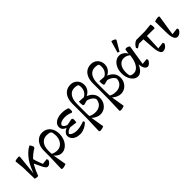

<svg xmlns="http://www.w3.org/2000/svg" viewBox="173 -1978 3417 3417"><g transform="rotate(-45 1881.0 -270.0)"><path d="M147 10Q133 12 117.5 11Q102 10 89 7Q76 4 69 -1L62 -301L45 -458Q59 -469 82 -474Q105 -479 139 -480L160 -468L117 -51L108 -48Q137 -130 168.5 -197Q200 -264 231 -309Q272 -368 319.5 -412.5Q367 -457 419 -484Q430 -477 442.5 -455.5Q455 -434 461 -410L448 -388Q343 -327 273 -240Q254 -216 231.5 -176.5Q209 -137 187 -88.5Q165 -40 147 10ZM388 14Q369 14 352 -3Q335 -20 316 -58L226 -246L289 -288Q303 -232 324 -172Q345 -112 365 -71L329 -80L465 -95L478 -66Q469 -33 442.5 -9.5Q416 14 388 14Z M550 225 526 213 533 4Q535 -38 535.5 -74.5Q536 -111 536.5 -150Q537 -189 537 -238Q537 -312 563 -368Q589 -424 635 -456Q681 -488 741 -488Q803 -488 849 -458.5Q895 -429 920.5 -375.5Q946 -322 946 -251Q946 -195 929.5 -145.5Q913 -96 884 -59Q855 -22 817 -1Q779 20 735 20Q689 20 647 -8.5Q605 -37 576 -88L582 -111Q601 -92 636.5 -81Q672 -70 708 -70Q758 -70 797 -96.5Q836 -123 858 -169.5Q880 -216 880 -276Q880 -304 875 -331Q870 -358 859 -377Q838 -390 812.5 -394Q787 -398 767 -398Q685 -398 639 -340Q593 -282 593 -179Q593 -147 594 -122.5Q595 -98 597 -84L595 -69L642 201Q630 209 604.5 216Q579 223 550 225Z M1205 14Q1149 14 1106.5 -4Q1064 -22 1040 -54.5Q1016 -87 1016 -130Q1016 -169 1054 -203.5Q1092 -238 1148 -251V-262L1283 -288L1304 -274Q1307 -264 1307.5 -248.5Q1308 -233 1306 -215.5Q1304 -198 1300 -183L1168 -200Q1147 -198 1126 -188.5Q1105 -179 1088.5 -164.5Q1072 -150 1064 -132Q1075 -107 1115.5 -90Q1156 -73 1205 -73Q1235 -73 1267.5 -78Q1300 -83 1334 -92.5Q1368 -102 1401 -115L1414 -84Q1391 -56 1356 -34Q1321 -12 1281.5 1Q1242 14 1205 14ZM1212 -228 1148 -232Q1088 -239 1055 -268.5Q1022 -298 1022 -345Q1022 -387 1048.5 -419Q1075 -451 1122.5 -469.5Q1170 -488 1231 -488Q1279 -488 1323 -479.5Q1367 -471 1383 -459Q1388 -444 1389 -419Q1390 -394 1387 -377L1368 -363Q1344 -374 1319.5 -381.5Q1295 -389 1271 -392.5Q1247 -396 1221 -396Q1166 -396 1127.5 -379Q1089 -362 1079 -333Q1082 -314 1097 -298Q1112 -282 1136 -272Q1160 -262 1189 -259Z M1499 225 1475 213 1482 4Q1484 -38 1484.5 -74.5Q1485 -111 1485.5 -150Q1486 -189 1486 -238V-468Q1486 -551 1512 -611Q1538 -671 1586 -703Q1634 -735 1700 -735Q1752 -735 1791.5 -712Q1831 -689 1853.5 -648.5Q1876 -608 1876 -556Q1876 -484 1827 -431.5Q1778 -379 1697 -364L1624 -383Q1682 -389 1722.5 -413Q1763 -437 1784.5 -476.5Q1806 -516 1806 -568Q1806 -602 1797 -626Q1781 -637 1758 -641Q1735 -645 1712 -645Q1631 -645 1586.5 -581.5Q1542 -518 1542 -402V-182Q1542 -150 1544 -125.5Q1546 -101 1548 -87L1546 -69L1591 201Q1579 209 1553.5 216Q1528 223 1499 225ZM1709 20Q1673 20 1635.5 5Q1598 -10 1566.5 -35Q1535 -60 1516 -91L1534 -111Q1554 -92 1590.5 -81Q1627 -70 1674 -70Q1731 -71 1769 -93Q1807 -115 1826.5 -150Q1846 -185 1847 -225Q1834 -266 1784.5 -297Q1735 -328 1669 -335L1740 -392Q1820 -368 1864 -316.5Q1908 -265 1908 -195Q1908 -134 1881.5 -85.5Q1855 -37 1810 -8.5Q1765 20 1709 20ZM1621 -306 1600 -320Q1596 -337 1594 -365.5Q1592 -394 1595 -414L1737 -405L1760 -343Z M2014 225 1990 213 1997 4Q1999 -38 1999.5 -74.5Q2000 -111 2000.5 -150Q2001 -189 2001 -238V-468Q2001 -551 2027 -611Q2053 -671 2101 -703Q2149 -735 2215 -735Q2267 -735 2306.5 -712Q2346 -689 2368.5 -648.5Q2391 -608 2391 -556Q2391 -484 2342 -431.5Q2293 -379 2212 -364L2139 -383Q2197 -389 2237.5 -413Q2278 -437 2299.5 -476.5Q2321 -516 2321 -568Q2321 -602 2312 -626Q2296 -637 2273 -641Q2250 -645 2227 -645Q2146 -645 2101.5 -581.5Q2057 -518 2057 -402V-182Q2057 -150 2059 -125.5Q2061 -101 2063 -87L2061 -69L2106 201Q2094 209 2068.5 216Q2043 223 2014 225ZM2224 20Q2188 20 2150.5 5Q2113 -10 2081.5 -35Q2050 -60 2031 -91L2049 -111Q2069 -92 2105.5 -81Q2142 -70 2189 -70Q2246 -71 2284 -93Q2322 -115 2341.5 -150Q2361 -185 2362 -225Q2349 -266 2299.5 -297Q2250 -328 2184 -335L2255 -392Q2335 -368 2379 -316.5Q2423 -265 2423 -195Q2423 -134 2396.5 -85.5Q2370 -37 2325 -8.5Q2280 20 2224 20ZM2136 -306 2115 -320Q2111 -337 2109 -365.5Q2107 -394 2110 -414L2252 -405L2275 -343Z M2657 14Q2609 14 2570.5 -19Q2532 -52 2509.5 -108Q2487 -164 2487 -233Q2487 -305 2512.5 -362.5Q2538 -420 2581.5 -454Q2625 -488 2678 -488Q2730 -488 2773.5 -453.5Q2817 -419 2835 -363L2854 -322Q2827 -357 2787.5 -377.5Q2748 -398 2708 -398Q2637 -398 2595 -341.5Q2553 -285 2553 -190Q2553 -163 2556 -140Q2559 -117 2565 -102Q2580 -91 2600 -85Q2620 -79 2644 -79Q2686 -79 2721.5 -106.5Q2757 -134 2781.5 -183.5Q2806 -233 2816 -299L2825 -359L2821 -374L2835 -482L2859 -495Q2882 -493 2902.5 -484.5Q2923 -476 2933 -464L2867 -55L2842 -82L2981 -97L2994 -70Q2986 -48 2970.5 -28.5Q2955 -9 2937 2.5Q2919 14 2902 14Q2877 14 2857.5 -6.5Q2838 -27 2827 -63Q2816 -99 2816 -144L2846 -128H2782L2820 -141Q2787 -64 2746 -25Q2705 14 2657 14ZM2733 -529 2698 -546 2762 -765Q2778 -765 2792.5 -760.5Q2807 -756 2820 -748.5Q2833 -741 2843 -732V-714Z M3293 14Q3267 14 3249.5 -6.5Q3232 -27 3221.5 -67Q3211 -107 3207 -164L3188 -422L3280 -427L3263 -57L3230 -81L3391 -99L3404 -71Q3395 -46 3377.5 -27Q3360 -8 3338 3Q3316 14 3293 14ZM3009 -341 2988 -370Q3007 -407 3035.5 -433.5Q3064 -460 3094 -468H3313L3464 -483Q3469 -474 3472 -460.5Q3475 -447 3476.5 -432Q3478 -417 3477 -403L3468 -383L3080 -387Z M3654 14Q3614 14 3591 -32Q3568 -78 3566 -164L3561 -461Q3584 -472 3609 -477Q3634 -482 3660 -483L3681 -471L3616 -54L3591 -81L3749 -99L3762 -71Q3753 -45 3735.5 -26Q3718 -7 3697 3.5Q3676 14 3654 14Z"/></g></svg>

Font: Eczar
Style: Regular
Weight: 400
Designer: Vaibhav Singh
Foundry: Rosetta Type Foundry
Version: Version 2.000